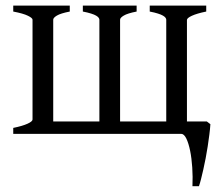

<svg xmlns="http://www.w3.org/2000/svg" viewBox="-20 -474 785 680"><path d="M26.9 0V-21Q60.1 -27.8 77.6 -35.9Q95.2 -43.9 95.2 -50.8V-404.3Q95.2 -410.2 78.9 -418.2Q62.5 -426.3 26.9 -433.1V-454.1H227.1V-433.1Q194.8 -426.8 181.6 -418.9Q168.5 -411.1 168.5 -404.3V-43.9H332V-404.3Q332 -407.2 329.6 -410.9Q327.1 -414.6 320.6 -418.5Q314 -422.4 302.5 -426Q291 -429.7 273.4 -433.1V-454.1H463.9V-433.1Q431.6 -426.8 418.5 -418.9Q405.3 -411.1 405.3 -404.3V-43.9H568.8V-404.3Q568.8 -407.2 566.4 -410.9Q564 -414.6 557.4 -418.5Q550.8 -422.4 539.3 -426Q527.8 -429.7 510.3 -433.1V-454.1H710.4V-433.1Q677.2 -426.3 659.7 -418.2Q642.1 -410.2 642.1 -403.3V-43.9H712.4L725.1 -34.2Q724.1 -17.1 721.4 3.2Q718.8 23.4 715.6 44.7Q712.4 65.9 708.3 86.9Q704.1 107.9 700 126.7Q695.8 145.5 691.9 160.6Q688 175.8 684.6 185.5H661.6Q663.1 152.3 660.9 119.1Q658.7 85.9 653.3 59.6Q647.9 33.2 639.9 16.6Q631.8 0 621.6 0Z"/></svg>

Font: Gentium Plus Cyr
Style: Regular
Weight: 400
Designer: J. Victor Gaultney, Annie Olsen, Iska Routamaa, Becca Hirsbrunner
Foundry: SIL International
Version: Version 5.000